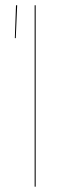

<svg xmlns="http://www.w3.org/2000/svg" viewBox="-20 -700 259 720"><path d="M40 -680.2H44.4L39.1 -557.1H35.6ZM113.8 -680.2V0H109.9V-680.2Z"/></svg>

Font: Fira Sans Compressed Four
Style: Regular
Weight: 100
Width: 1
Designer: Carrois Corporate & Edenspiekermann AG
Foundry: Carrois Corporate GbR & Edenspiekermann AG
Version: Version 4.203;PS 004.203;hotconv 1.0.88;makeotf.lib2.5.64775